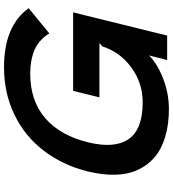

<svg xmlns="http://www.w3.org/2000/svg" viewBox="28 -888 870 966"><g transform="rotate(-90 463.0 -405.0)"><path d="M883.8 -472.2 767.1 1H644L667 -89.8Q621.6 -45.9 547.6 -18.1Q473.6 9.8 397.9 9.8Q319.3 9.8 257.6 -8.8Q195.8 -27.3 155 -62Q114.3 -96.7 91.3 -146.7Q68.4 -196.8 66.9 -259.5Q65.4 -322.3 83 -397Q114.7 -523.9 187.3 -619.1Q259.8 -714.4 368.4 -767.1Q477.1 -819.8 607.9 -819.8Q815.4 -819.8 904.8 -695.8L777.8 -591.8Q745.6 -644.5 694.6 -666.3Q643.6 -688 576.2 -688Q439 -688 351.6 -612.5Q264.2 -537.1 230 -397Q197.3 -263.7 246.1 -192.9Q294.9 -122.1 431.2 -122.1Q529.3 -122.1 607.4 -179.9Q685.5 -237.8 712.9 -326.2L730 -339.8H456.1L488.8 -472.2Z"/></g></svg>

Font: Sinkin Sans 600 SemiBold Italic
Style: Regular
Weight: 600
Italic angle: -112°
Designer: Keith Bates
Foundry: K-Type
Version: Sinkin Sans (version 1.0)  by Keith Bates   •   © 2014   www